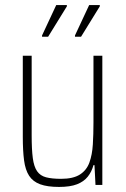

<svg xmlns="http://www.w3.org/2000/svg" viewBox="-20 -730 498 758"><path d="M213 8Q167 8 138.5 -2.5Q110 -13 95 -36Q80 -59 75 -97Q70 -135 70 -190V-510H105V-195Q105 -140 109.5 -106Q114 -72 126.5 -54Q139 -36 162 -30Q185 -24 221 -24Q269 -24 295.5 -41Q322 -58 333 -88.5Q344 -119 346.5 -159.5Q349 -200 349 -246V-510H384V0H357L353 -78H349Q342 -52 326.5 -32.5Q311 -13 284 -2.5Q257 8 213 8ZM146 -585V-590L202 -710H244V-705L170 -585ZM276 -585V-590L332 -710H374V-705L300 -585Z"/></svg>

Font: Saira Condensed Thin
Style: Regular
Weight: 250
Width: 3
Designer: Hector Gatti with collaboration of the Omnibus-Type team
Foundry: Omnibus-Type
Version: Version 1.101